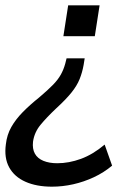

<svg xmlns="http://www.w3.org/2000/svg" viewBox="-49 -512 504 721"><path d="M146 189Q88 189 46.5 170.5Q5 152 -14.5 116.5Q-34 81 -27 30Q-23 -6 -6.5 -35Q10 -64 36.5 -91Q63 -118 98 -146Q131 -174 150 -193.5Q169 -213 179.5 -232Q190 -251 196 -273L201 -293H269L265 -268Q260 -240 250 -215Q240 -190 219 -164Q198 -138 162 -105Q126 -71 103 -43Q80 -15 75 20Q72 47 82 65Q92 83 114 92Q136 101 166 101Q210 101 255 84.5Q300 68 344 31L372 110Q341 136 303.5 153.5Q266 171 226 180Q186 189 146 189ZM189 -376 207 -492H325L307 -376Z"/></svg>

Font: Nunito Sans 10pt SemiCondensed SemiBold
Style: Italic
Weight: 600
Width: 4
Italic angle: -9°
Designer: Vernon Adams
Foundry: Vernon Adams
Version: Version 3.101;gftools[0.9.27]